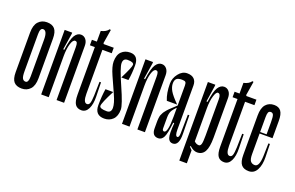

<svg xmlns="http://www.w3.org/2000/svg" viewBox="-111 -1270 2862 1863"><g transform="rotate(20 1319.5 -338.5)"><path d="M146.7 -602.2Q116.7 -602.2 116.7 -538.9V-156.7Q116.7 -102.2 127.8 -83.3Q138.9 -64.4 160 -64.4Q190 -64.4 190 -127.8V-510Q190 -602.2 146.7 -602.2ZM146.7 11.1Q92.2 11.1 65.6 -18.9Q38.9 -48.9 38.9 -118.9V-527.8Q38.9 -604.4 72.8 -641.1Q106.7 -677.8 160 -677.8Q214.4 -677.8 241.1 -647.8Q267.8 -617.8 267.8 -547.8V-138.9Q267.8 -62.2 233.9 -25.6Q200 11.1 146.7 11.1Z M345.6 -666.7H423.3V-654.4L396.7 -485.6L407.8 -483.3Q423.3 -597.8 448.9 -637.8Q474.4 -677.8 511.1 -677.8Q542.2 -677.8 562.2 -653.3Q582.2 -628.9 582.2 -587.8V0H504.4V-544.4Q504.4 -575.6 498.9 -588.9Q493.3 -602.2 477.8 -602.2Q454.4 -602.2 438.9 -551.1Q423.3 -500 423.3 -422.2V0H345.6Z M852.2 -610H755.6V-156.7Q755.6 -64.4 794.4 -64.4Q814.4 -64.4 822.2 -87.2Q830 -110 832.2 -166.7L835.6 -308.9H851.1L854.4 -163.3Q856.7 -85.6 832.8 -37.2Q808.9 11.1 763.3 11.1Q720 11.1 698.9 -18.9Q677.8 -48.9 677.8 -118.9V-610H626.7V-666.7H677.8V-776.7Q732.2 -788.9 754.4 -822.2L766.7 -818.9L743.3 -675.6L748.9 -666.7H852.2Z M1122.2 -125.6Q1122.2 -57.8 1087.2 -23.3Q1052.2 11.1 998.9 11.1Q902.2 11.1 902.2 -92.2Q902.2 -184.4 914.4 -261.1H994.4Q923.3 -124.4 923.3 -93.3Q923.3 -64.4 998.9 -64.4Q1044.4 -64.4 1044.4 -115.6Q1044.4 -161.1 1007.8 -242.2Q971.1 -323.3 933.9 -406.7Q896.7 -490 896.7 -540Q896.7 -610 931.1 -643.9Q965.6 -677.8 1020 -677.8Q1105.6 -677.8 1105.6 -575.6Q1105.6 -493.3 1093.3 -421.1H1020Q1084.4 -548.9 1084.4 -574.4Q1084.4 -602.2 1020 -602.2Q974.4 -602.2 974.4 -553.3Q974.4 -506.7 1048.3 -340.6Q1122.2 -174.4 1122.2 -125.6Z M1180 -666.7H1257.8V-654.4L1231.1 -485.6L1242.2 -483.3Q1257.8 -597.8 1283.3 -637.8Q1308.9 -677.8 1345.6 -677.8Q1376.7 -677.8 1396.7 -653.3Q1416.7 -628.9 1416.7 -587.8V0H1338.9V-544.4Q1338.9 -575.6 1333.3 -588.9Q1327.8 -602.2 1312.2 -602.2Q1288.9 -602.2 1273.3 -551.1Q1257.8 -500 1257.8 -422.2V0H1180Z M1556.7 11.1Q1592.2 11.1 1611.7 -27.2Q1631.1 -65.6 1643.3 -181.1L1654.4 -178.9Q1644.4 -66.7 1657.2 -27.8Q1670 11.1 1706.7 11.1Q1771.1 11.1 1768.9 -112.2L1765.6 -302.2H1750L1746.7 -107.8Q1745.6 -64.4 1727.8 -64.4Q1704.4 -64.4 1704.4 -131.1V-586.7Q1704.4 -630 1680 -653.9Q1655.6 -677.8 1607.8 -677.8Q1557.8 -677.8 1520.6 -630Q1483.3 -582.2 1483.3 -526.7Q1483.3 -427.8 1512.2 -358.9H1618.9Q1553.3 -424.4 1531.1 -463.3Q1508.9 -502.2 1508.9 -538.9Q1508.9 -570 1524.4 -586.1Q1540 -602.2 1581.1 -602.2Q1608.9 -602.2 1617.8 -593.3Q1626.7 -584.4 1626.7 -557.8V-352.2Q1621.1 -346.7 1602.2 -328.9Q1583.3 -311.1 1578.9 -307.2Q1574.4 -303.3 1559.4 -288.9Q1544.4 -274.4 1541.1 -269.4Q1537.8 -264.4 1527.2 -251.7Q1516.7 -238.9 1513.9 -232.2Q1511.1 -225.6 1505 -213.9Q1498.9 -202.2 1497.2 -192.2Q1495.6 -182.2 1493.9 -170Q1492.2 -157.8 1492.2 -144.4V-67.8Q1492.2 11.1 1556.7 11.1ZM1588.9 -70Q1570 -70 1570 -96.7V-207.8Q1570 -246.7 1582.2 -272.8Q1594.4 -298.9 1634.4 -336.7L1626.7 -352.2V-240Q1626.7 -70 1588.9 -70Z M1981.1 -171.1V-544.4Q1981.1 -602.2 1952.2 -602.2Q1933.3 -602.2 1917.8 -550.6Q1902.2 -498.9 1902.2 -424.4V-82.2Q1924.4 -60 1950 -60Q1966.7 -60 1973.9 -81.7Q1981.1 -103.3 1981.1 -171.1ZM2061.1 -587.8V-177.8Q2061.1 -78.9 2036.1 -33.9Q2011.1 11.1 1957.8 11.1Q1921.1 11.1 1881.1 -25.6L1874.4 -18.9L1902.2 10V144.4H1824.4V-666.7H1901.1V-654.4L1875.6 -485.6L1886.7 -483.3Q1902.2 -597.8 1927.8 -637.8Q1953.3 -677.8 1990 -677.8Q2021.1 -677.8 2041.1 -653.3Q2061.1 -628.9 2061.1 -587.8Z M2325.6 -610H2228.9V-156.7Q2228.9 -64.4 2267.8 -64.4Q2287.8 -64.4 2295.6 -87.2Q2303.3 -110 2305.6 -166.7L2308.9 -308.9H2324.4L2327.8 -163.3Q2330 -85.6 2306.1 -37.2Q2282.2 11.1 2236.7 11.1Q2193.3 11.1 2172.2 -18.9Q2151.1 -48.9 2151.1 -118.9V-610H2100V-666.7H2151.1V-776.7Q2205.6 -788.9 2227.8 -822.2L2240 -818.9L2216.7 -675.6L2222.2 -666.7H2325.6Z M2533.3 -368.9V-510Q2533.3 -566.7 2525.6 -584.4Q2517.8 -602.2 2498.9 -602.2Q2480 -602.2 2473.3 -586.7Q2466.7 -571.1 2466.7 -537.8V-156.7Q2466.7 -102.2 2482.8 -83.3Q2498.9 -64.4 2526.7 -64.4Q2573.3 -64.4 2576.7 -177.8L2580 -307.8H2595.6L2598.9 -174.4Q2601.1 -92.2 2573.3 -40.6Q2545.6 11.1 2491.1 11.1Q2438.9 11.1 2413.9 -18.9Q2388.9 -48.9 2388.9 -118.9V-526.7Q2388.9 -604.4 2421.1 -641.1Q2453.3 -677.8 2506.7 -677.8Q2554.4 -677.8 2577.2 -647.2Q2600 -616.7 2600 -546.7V-368.9ZM2577.8 -368.9H2440V-384.4H2577.8Z"/></g></svg>

Font: Le Murmure
Style: Regular
Weight: 600
Width: 2
Designer: Jeremy Landes, Alexander Slobzheninov (Cyrillic)
Foundry: Velvetyne Type Foundry
Version: Version 1.0